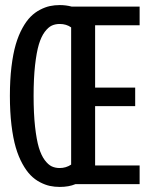

<svg xmlns="http://www.w3.org/2000/svg" viewBox="-20 -726 610 757"><path d="M215.5 11Q195 11 176.5 7Q158 3 137.8 -7.5Q117.5 -18 100.8 -35Q84 -52 68.5 -80Q53 -108 42.2 -144.5Q31.5 -181 25.2 -233Q19 -285 19 -348Q19 -411 25.2 -462.8Q31.5 -514.5 42.2 -551Q53 -587.5 68.5 -615.5Q84 -643.5 100.8 -660.2Q117.5 -677 137.8 -687.5Q158 -698 176.5 -702Q195 -706 215.5 -706Q240 -706 262.5 -700H530.5V-626.5H355V-380.5H513V-307.5H355V-73.5H530.5V0H277.5Q251.5 11 215.5 11ZM112.5 -348Q112.5 -278.5 118.2 -226.8Q124 -175 133.2 -144.2Q142.5 -113.5 156.2 -95Q170 -76.5 184 -70Q198 -63.5 215.5 -63.5Q240 -63.5 260.5 -77V-618Q241.5 -631.5 215.5 -631.5Q198 -631.5 184 -625Q170 -618.5 156.2 -600Q142.5 -581.5 133.2 -550.8Q124 -520 118.2 -468.5Q112.5 -417 112.5 -348Z"/></svg>

Font: League Mono Narrow
Style: Regular
Weight: 400
Width: 3
Designer: Tyler Finck
Foundry: The League of Moveable Type / Tyler Finck
Version: Version 2.210